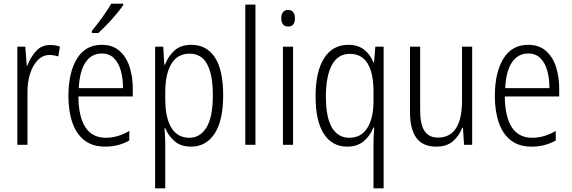

<svg xmlns="http://www.w3.org/2000/svg" viewBox="-20 -785 3099 1041"><path d="M252 -541Q265 -541 279 -539Q293 -537 305 -532L296 -479Q286 -482 274 -484.5Q262 -487 249 -487Q212 -487 184.5 -458.5Q157 -430 142.5 -383.5Q128 -337 129 -282V0H74V-532H117L125 -429H128Q144 -472 174 -506.5Q204 -541 252 -541Z M532 -542Q590 -542 627.5 -509.5Q665 -477 682.5 -422.5Q700 -368 700 -303V-262H405Q406 -152 443 -95Q480 -38 554 -38Q618 -38 681 -75V-23Q652 -7 620 1.5Q588 10 550 10Q482 10 438 -24Q394 -58 372.5 -120Q351 -182 351 -264Q351 -391 397 -466.5Q443 -542 532 -542ZM532 -495Q477 -495 444.5 -448Q412 -401 407 -307H647Q647 -359 635 -402Q623 -445 597.5 -470Q572 -495 532 -495ZM648 -757Q633 -735 609.5 -707Q586 -679 560 -652Q534 -625 513 -606H478V-617Q508 -654 535.5 -692Q563 -730 583 -765H648Z M1017 -542Q1100 -542 1145 -474Q1190 -406 1190 -269Q1190 -131 1143.5 -60.5Q1097 10 1016 10Q960 10 926 -20Q892 -50 876 -90H872Q873 -72 874.5 -50.5Q876 -29 876 -8V236H821V-532H865L871 -434H874Q892 -480 926 -511Q960 -542 1017 -542ZM1008 -494Q942 -494 909 -438.5Q876 -383 876 -285V-249Q876 -146 909.5 -92Q943 -38 1007 -38Q1065 -38 1099.5 -94Q1134 -150 1134 -269Q1134 -378 1103.5 -436Q1073 -494 1008 -494Z M1365 0H1310V-760H1365Z M1542 -731Q1561 -731 1570 -718.5Q1579 -706 1579 -686Q1579 -641 1542 -641Q1524 -641 1514.5 -653Q1505 -665 1505 -686Q1505 -706 1514 -718.5Q1523 -731 1542 -731ZM1569 -532V0H1514V-532Z M2005 -3Q2005 -19 2006 -44Q2007 -69 2009 -94H2005Q1986 -47 1951 -18.5Q1916 10 1863 10Q1781 10 1736 -59Q1691 -128 1691 -263Q1691 -396 1737 -469Q1783 -542 1869 -542Q1921 -542 1954.5 -515.5Q1988 -489 2005 -446H2008L2015 -532H2060V236H2005ZM1874 -38Q1938 -38 1971.5 -91Q2005 -144 2005 -237V-289Q2005 -389 1973 -441Q1941 -493 1877 -493Q1812 -493 1779.5 -432.5Q1747 -372 1747 -262Q1747 -148 1780 -93Q1813 -38 1874 -38Z M2540 -532V0H2496L2490 -92H2486Q2470 -49 2436 -19.5Q2402 10 2346 10Q2272 10 2237.5 -37.5Q2203 -85 2203 -176V-532H2258V-186Q2258 -110 2282 -74.5Q2306 -39 2354 -39Q2485 -39 2485 -240V-532Z M2844 -542Q2902 -542 2939.5 -509.5Q2977 -477 2994.5 -422.5Q3012 -368 3012 -303V-262H2717Q2718 -152 2755 -95Q2792 -38 2866 -38Q2930 -38 2993 -75V-23Q2964 -7 2932 1.5Q2900 10 2862 10Q2794 10 2750 -24Q2706 -58 2684.5 -120Q2663 -182 2663 -264Q2663 -391 2709 -466.5Q2755 -542 2844 -542ZM2844 -495Q2789 -495 2756.5 -448Q2724 -401 2719 -307H2959Q2959 -359 2947 -402Q2935 -445 2909.5 -470Q2884 -495 2844 -495Z"/></svg>

Font: Noto Sans Telugu Condensed Light
Style: Regular
Weight: 300
Width: 3
Designer: Jelle Bosma - Monotype Design Team
Foundry: Monotype Imaging Inc.
Version: Version 2.005; ttfautohint (v1.8.4.7-5d5b)